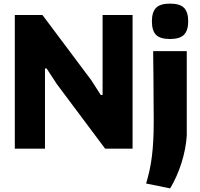

<svg xmlns="http://www.w3.org/2000/svg" viewBox="-20 -823 1107 1063"><path d="M921 -607Q867 -607 844 -630Q821 -653 821 -705Q821 -756 844 -779.5Q867 -803 921 -803Q976 -803 999 -779.5Q1022 -756 1022 -705Q1022 -655 999 -631Q976 -607 921 -607ZM789 193Q800 156 808 119.5Q816 83 821 42.5Q826 2 828.5 -44Q831 -90 831 -146Q831 -153 831 -179.5Q831 -206 830.5 -242.5Q830 -279 830 -322Q830 -365 829.5 -406Q829 -447 828.5 -482.5Q828 -518 828 -540H1014V-72Q1009 3 984.5 80Q960 157 922 220ZM62 -740H215L486 -378L538 -297H548V-740H714V0H562L295 -357L238 -444H229V0H62Z"/></svg>

Font: Encode Sans Narrow
Style: ExtraBold
Weight: 800
Designer: Pablo Impallari, Andres Torresi
Foundry: Pablo Impallari, Andres Torresi
Version: Version 1.000; ttfautohint (v1.00) -l 8 -r 50 -G 200 -x 14 -